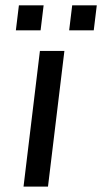

<svg xmlns="http://www.w3.org/2000/svg" viewBox="-20 -689 377 709"><path d="M66.9 0 127.4 -501H217.8L157.2 0ZM235.4 -577.1 246.6 -669.4H337.4L326.2 -577.1ZM38.6 -577.1 49.8 -669.4H141.1L129.9 -577.1Z"/></svg>

Font: Ride
Style: Italic
Weight: 400
Version: Version 3.000